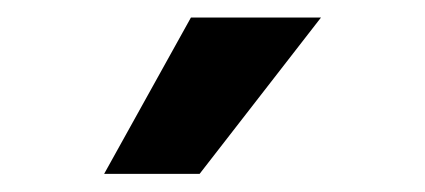

<svg xmlns="http://www.w3.org/2000/svg" viewBox="-20 -802 480 217"><path d="M97.7 -605.5 195.8 -782.2H342.8L205.6 -605.5Z"/></svg>

Font: Proza Libre
Style: SemiBold
Weight: 600
Designer: Jasper de Waard
Foundry: Jasper de Waard
Version: Version 1.000; ttfautohint (v1.4.1.8-43bc) -l 8 -r 50 -G 200